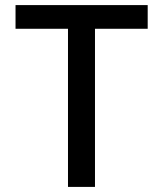

<svg xmlns="http://www.w3.org/2000/svg" viewBox="-20 -734 640 754"><path d="M247 0V-621H41V-714H560V-621H353V0Z"/></svg>

Font: Noto Sans Mono Medium
Style: Regular
Weight: 500
Designer: Monotype Design Team
Foundry: Monotype Imaging Inc.
Version: Version 2.014